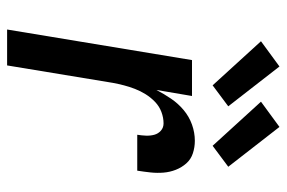

<svg xmlns="http://www.w3.org/2000/svg" viewBox="-153 -653 806 540"><g transform="rotate(90 250.0 -383.0)"><path d="M63 0 149 -520H250L233 -420Q244 -441 257.5 -461Q271 -481 289.5 -496.5Q308 -512 330.5 -520Q353 -528 376 -528Q394 -528 411 -522.5Q428 -517 439.5 -504Q451 -491 457.5 -474.5Q464 -458 465.5 -440Q467 -422 465 -403.5Q463 -385 460 -366H359Q361 -378 361.5 -390.5Q362 -403 359 -414Q356 -425 347.5 -432.5Q339 -440 327 -440Q311 -440 295 -434Q279 -428 266.5 -416Q254 -404 245 -389.5Q236 -375 230 -359.5Q224 -344 220 -328.5Q216 -313 213 -297L164 0ZM390 -578 266 -714 337 -766 449 -622ZM220 -578 96 -714 167 -766 279 -622Z"/></g></svg>

Font: Iosevka Semibold Oblique
Style: Regular
Weight: 600
Italic angle: -9°
Monospace: yes
Designer: Belleve Invis
Foundry: Belleve Invis
Version: Version 32.5.0; ttfautohint (v1.8.4)